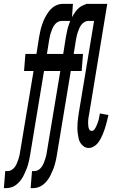

<svg xmlns="http://www.w3.org/2000/svg" viewBox="-80 -755 600 990"><path d="M-60 215 -53 127H-39Q-29 127 -19.5 121Q-10 115 -3.5 106Q3 97 7 87Q11 77 14.5 67Q18 57 20.5 46.5Q23 36 24 26L93 -389H44L51 -477H108L121 -560Q124 -574 126.5 -588Q129 -602 133 -615.5Q137 -629 142 -642Q147 -655 154.5 -668.5Q162 -682 170.5 -694Q179 -706 190.5 -715.5Q202 -725 215.5 -730Q229 -735 243 -735H296L290 -647H237Q226 -647 216.5 -641Q207 -635 200.5 -626Q194 -617 190 -607Q186 -597 182.5 -587Q179 -577 177 -566.5Q175 -556 173 -546L162 -477H250L243 -389H147L76 40Q74 54 71 68Q68 82 64 95.5Q60 109 54.5 122Q49 135 42.5 148.5Q36 162 27 174Q18 186 6.5 195.5Q-5 205 -19 210Q-33 215 -47 215ZM78 215 85 127H99Q109 127 118.5 121Q128 115 134.5 106Q141 97 145 87Q149 77 152.5 67Q156 57 158.5 46.5Q161 36 162 26L231 -389H182L189 -477H246L259 -560Q262 -574 264.5 -588Q267 -602 271 -615.5Q275 -629 280 -642Q285 -655 292.5 -668.5Q300 -682 308.5 -694Q317 -706 328.5 -715.5Q340 -725 353.5 -730Q367 -735 381 -735H434L428 -647H375Q364 -647 354.5 -641Q345 -635 338.5 -626Q332 -617 328 -607Q324 -597 320.5 -587Q317 -577 315 -566.5Q313 -556 311 -546L300 -477H348L341 -389H285L214 40Q212 54 209 68Q206 82 202 95.5Q198 109 192.5 122Q187 135 180.5 148.5Q174 162 165 174Q156 186 144.5 195.5Q133 205 119 210Q105 215 91 215ZM378 8Q364 8 353.5 1Q343 -6 335.5 -17Q328 -28 325.5 -41Q323 -54 321 -67Q319 -80 319 -94Q319 -108 320 -122Q321 -136 323 -149.5Q325 -163 327 -177L405 -647H357L363 -735H473L379 -163Q377 -155 376 -147Q375 -139 374.5 -131.5Q374 -124 374.5 -116Q375 -108 376 -100.5Q377 -93 381 -86.5Q385 -80 393 -80Q401 -80 407 -88Q413 -96 416.5 -104Q420 -112 423 -120Q426 -128 428.5 -136.5Q431 -145 432 -153Q433 -161 435 -170L479 -162Q476 -149 473 -136.5Q470 -124 466.5 -111.5Q463 -99 459 -87Q455 -75 450 -63Q445 -51 438.5 -39Q432 -27 423.5 -16.5Q415 -6 402.5 1Q390 8 378 8Z"/></svg>

Font: Iosevka Term Curly Semibold
Style: Italic
Weight: 600
Italic angle: -9°
Designer: Belleve Invis
Foundry: Belleve Invis
Version: Version 32.3.0